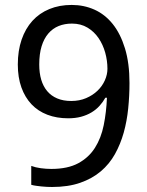

<svg xmlns="http://www.w3.org/2000/svg" viewBox="-20 -744 591 774"><path d="M502 -409.2Q502 -357.9 496.8 -306.9Q491.7 -255.9 478.8 -209.5Q465.8 -163.1 443.4 -122.8Q420.9 -82.5 386.2 -53.2Q351.6 -23.9 303.2 -7.1Q254.9 9.8 189.9 9.8Q180.7 9.8 169.4 9.3Q158.2 8.8 147 7.6Q135.7 6.3 125 4.9Q114.3 3.4 106 1V-75.2Q123 -68.8 144.5 -65.9Q166 -63 187 -63Q252.9 -63 295.4 -85.9Q337.9 -108.9 362.8 -148.2Q387.7 -187.5 398.2 -239.7Q408.7 -292 411.1 -350.1H404.8Q395 -332.5 381.3 -317.4Q367.7 -302.2 349.1 -291Q330.6 -279.8 307.1 -273.4Q283.7 -267.1 254.9 -267.1Q208.5 -267.1 170.9 -281.5Q133.3 -295.9 106.9 -323.7Q80.6 -351.6 66.2 -391.8Q51.8 -432.1 51.8 -483.9Q51.8 -539.6 67.1 -584.2Q82.5 -628.9 110.6 -659.9Q138.7 -690.9 179 -707.5Q219.2 -724.1 269 -724.1Q318.4 -724.1 360.8 -705.1Q403.3 -686 434.6 -647Q465.8 -607.9 483.9 -548.6Q502 -489.3 502 -409.2ZM270 -648.9Q240.7 -648.9 216.6 -639.2Q192.4 -629.4 174.8 -608.9Q157.2 -588.4 147.7 -557.4Q138.2 -526.4 138.2 -483.9Q138.2 -449.7 146.2 -422.6Q154.3 -395.5 170.4 -376.5Q186.5 -357.4 210.7 -347.2Q234.9 -336.9 267.1 -336.9Q300.3 -336.9 327.1 -348.4Q354 -359.9 373 -378.2Q392.1 -396.5 402.6 -419.9Q413.1 -443.4 413.1 -466.8Q413.1 -499.5 404.1 -532Q395 -564.5 377.2 -590.6Q359.4 -616.7 332.5 -632.8Q305.7 -648.9 270 -648.9Z"/></svg>

Font: Noto Sans Khmer UI
Style: Regular
Weight: 400
Designer: Danh Hong
Foundry: Danh Hong
Version: Version 1.03